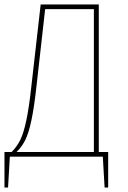

<svg xmlns="http://www.w3.org/2000/svg" viewBox="-21 -701 572 859"><path d="M463 -21V138H447L439 0H23L15 138H-1V-21H31Q54 -44 69 -73.5Q84 -103 96.5 -161Q109 -219 120 -321L161 -681H421V-21ZM399 -660H181L143 -322Q132 -221 119.5 -162.5Q107 -104 91.5 -73.5Q76 -43 53 -21H399Z"/></svg>

Font: Fira Sans Condensed Thin
Style: Regular
Weight: 250
Width: 3
Designer: Carrois Corporate & Edenspiekermann AG
Foundry: Carrois Corporate GbR & Edenspiekermann AG
Version: Version 4.203